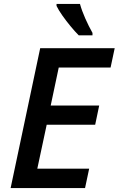

<svg xmlns="http://www.w3.org/2000/svg" viewBox="-20 -960 605 980"><path d="M34.2 0 185.1 -713.9H565.4L544.4 -615.2H279.8L238.8 -421.4H486.3L465.8 -323.2H218.3L170.4 -99.1H435.1L414.1 0ZM381.8 -779.8Q362.3 -799.3 340.1 -826.2Q317.9 -853 298.6 -880.4Q279.3 -907.7 268.6 -929.7V-939.9H388.2Q397.9 -904.8 415.3 -865.7Q432.6 -826.7 452.1 -792V-779.8Z"/></svg>

Font: Open Sans SemiBold
Style: Italic
Weight: 600
Italic angle: -12°
Designer: Monotype Design Team
Foundry: Monotype Imaging Inc.
Version: Version 3.003; ttfautohint (v1.8.4)